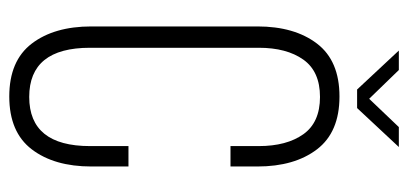

<svg xmlns="http://www.w3.org/2000/svg" viewBox="-253 -621 880 414"><g transform="rotate(90 187.0 -414.0)"><path d="M89 -834H131L193 -770L254 -834H297L213 -744H173ZM339 -529V-471H295V-532Q295 -592 269.5 -628Q244 -664 189 -664Q134 -664 108.5 -628Q83 -592 83 -532V-168Q83 -37 189 -37Q295 -37 295 -168V-251H339V-171Q339 -91 302 -42.5Q265 6 188 6Q111 6 74 -42.5Q37 -91 37 -171V-529Q37 -609 74 -657.5Q111 -706 188 -706Q265 -706 302 -657.5Q339 -609 339 -529Z"/></g></svg>

Font: Bebas Neue Book
Style: Regular
Weight: 400
Designer: Ryoichi Tsunekawa
Foundry: Ryoichi Tsunekawa
Version: Version 001.003